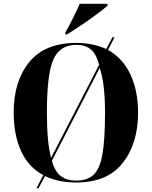

<svg xmlns="http://www.w3.org/2000/svg" viewBox="-20 -951 799 1011"><path d="M324 -770H333Q364 -789 406.5 -817.5Q449 -846 487.5 -874.5Q526 -903 546 -921V-931H400Q385 -897 362 -851Q339 -805 324 -780ZM172 40H183L217 -24Q287 10 381 10Q545 10 626 -92.5Q707 -195 707 -358Q707 -473 667 -558.5Q627 -644 549 -688L583 -755H572L540 -693Q468 -725 382 -725Q216 -725 134 -624Q52 -523 52 -359Q52 -241 91 -155.5Q130 -70 208 -29ZM249 -120Q227 -201 227 -358Q227 -567 262.5 -641Q298 -715 382 -715Q428 -715 457 -692Q486 -669 502 -610ZM381 0Q333 0 301.5 -23Q270 -46 253 -104L505 -593Q533 -513 533 -358Q533 -218 519.5 -140Q506 -62 473 -31Q440 0 381 0Z"/></svg>

Font: Noto Serif Display SemiCondensed Extra
Style: Regular
Weight: 800
Width: 4
Designer: Monotype Design Team
Foundry: Monotype Imaging Inc.
Version: Version 1.900